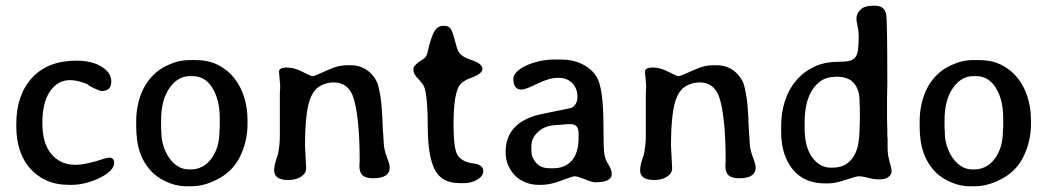

<svg xmlns="http://www.w3.org/2000/svg" viewBox="-20 -641 3665 671"><path d="M230 5H221Q176 5 142 -10.5Q108 -26 84.5 -53Q61 -80 49 -117Q37 -154 37 -198V-208Q37 -309 92 -369Q147 -429 247 -429Q301 -429 335 -408Q369 -387 369 -356Q369 -323 335 -323Q331 -323 324 -326Q317 -329 309 -332.5Q301 -336 294.5 -340Q288 -344 285 -347Q252 -361 224 -361Q182 -361 155 -322Q128 -283 128 -211Q128 -139 160 -102Q192 -65 243 -65Q271 -65 313 -77Q353 -90 362 -90Q379 -90 379 -71Q379 -58 365.5 -44.5Q352 -31 330 -20Q308 -9 282 -2Q256 5 230 5Z M845 -222V-207Q845 -146 818 -92Q791 -38 733 -11Q690 10 648 10H633Q595 10 559 -7Q525 -23 504.5 -47Q484 -71 473.5 -97Q463 -123 459.5 -149Q456 -175 456 -196V-218Q456 -248 462.5 -277.5Q469 -307 482 -332.5Q495 -358 516 -379Q537 -400 566 -413Q604 -431 642 -431H664Q709 -431 743 -413.5Q777 -396 799.5 -367Q822 -338 833.5 -300.5Q845 -263 845 -222ZM639 -49H647Q691 -49 719 -87Q747 -125 747 -184L748 -194V-228Q748 -292 722.5 -333.5Q697 -375 653 -375H644Q601 -375 572 -333Q543 -291 543 -221V-191Q544 -186 544 -182.5Q544 -179 544 -177Q544 -153 551.5 -130Q559 -107 571.5 -89Q584 -71 601.5 -60Q619 -49 639 -49Z M988 -12H987Q938 -12 938 -46Q938 -60 946 -86Q951 -98 953 -109.5Q955 -121 956.5 -135Q958 -149 958 -167Q958 -185 958 -211V-314Q959 -325 959 -332.5Q959 -340 959 -345L955 -390Q955 -405 982 -405Q1009 -405 1037 -390Q1066 -375 1072 -375Q1079 -375 1098 -384Q1117 -393 1142 -403Q1167 -413 1194 -413H1206Q1238 -413 1263 -395.5Q1288 -378 1300 -348Q1305 -332 1309.5 -304Q1314 -276 1316 -234L1318 -187Q1320 -167 1321 -142.5Q1322 -118 1332 -92Q1342 -66 1342 -56Q1342 -18 1284 -18Q1259 -18 1247.5 -28Q1236 -38 1236 -62L1237 -78Q1237 -163 1230.5 -219.5Q1224 -276 1213 -306Q1194 -353 1146 -353Q1123 -353 1101.5 -342Q1080 -331 1068 -305Q1046 -261 1046 -131L1050 -53Q1050 -35 1032 -23.5Q1014 -12 988 -12Z M1602 -1H1586Q1523 -1 1499 -49Q1475 -97 1475 -197Q1475 -295 1464 -333Q1459 -348 1442 -365Q1425 -382 1425 -395V-401Q1425 -411 1445 -425Q1455 -432 1460.5 -435.5Q1466 -439 1469 -444.5Q1472 -450 1474.5 -459Q1477 -468 1481 -486Q1491 -522 1501.5 -536.5Q1512 -551 1530 -551Q1548 -551 1555 -540.5Q1562 -530 1570 -498Q1574 -482 1577.5 -471.5Q1581 -461 1587 -454Q1593 -447 1603 -441.5Q1613 -436 1631 -430Q1666 -418 1666 -400Q1666 -384 1629 -370Q1594 -358 1583 -338Q1565 -302 1565 -209Q1565 -115 1581 -96Q1597 -75 1633 -70Q1669 -66 1669 -43Q1669 -26 1648.5 -13.5Q1628 -1 1602 -1Z M2118 -33Q2118 -4 2060 -4Q2055 -4 2046 -6.5Q2037 -9 2023 -15Q1997 -25 1989 -25Q1981 -25 1942 -10Q1903 5 1872 5H1862Q1839 5 1818 -3Q1797 -11 1781.5 -26Q1766 -41 1756.5 -62Q1747 -83 1747 -110Q1747 -220 1885 -245Q1975 -263 1977 -264Q1998 -275 1998 -303Q1998 -332 1980 -350.5Q1962 -369 1931 -369Q1899 -369 1859 -349Q1817 -328 1802 -328Q1774 -328 1774 -366Q1774 -378 1786 -390Q1798 -402 1818 -411.5Q1838 -421 1864 -427Q1890 -433 1918 -433H1940Q1982 -433 2014.5 -417Q2047 -401 2064 -374Q2089 -337 2089 -199Q2089 -121 2092 -103Q2095 -83 2107 -65Q2118 -47 2118 -33ZM1901 -53H1914Q1955 -53 1978.5 -80Q2002 -107 2002 -158V-175Q2002 -207 1975 -207H1962L1928 -204Q1888 -204 1862.5 -182Q1837 -160 1837 -129V-114Q1837 -91 1853.5 -72Q1870 -53 1901 -53Z M2267 -12H2266Q2217 -12 2217 -46Q2217 -60 2225 -86Q2230 -98 2232 -109.5Q2234 -121 2235.5 -135Q2237 -149 2237 -167Q2237 -185 2237 -211V-314Q2238 -325 2238 -332.5Q2238 -340 2238 -345L2234 -390Q2234 -405 2261 -405Q2288 -405 2316 -390Q2345 -375 2351 -375Q2358 -375 2377 -384Q2396 -393 2421 -403Q2446 -413 2473 -413H2485Q2517 -413 2542 -395.5Q2567 -378 2579 -348Q2584 -332 2588.5 -304Q2593 -276 2595 -234L2597 -187Q2599 -167 2600 -142.5Q2601 -118 2611 -92Q2621 -66 2621 -56Q2621 -18 2563 -18Q2538 -18 2526.5 -28Q2515 -38 2515 -62L2516 -78Q2516 -163 2509.5 -219.5Q2503 -276 2492 -306Q2473 -353 2425 -353Q2402 -353 2380.5 -342Q2359 -331 2347 -305Q2325 -261 2325 -131L2329 -53Q2329 -35 2311 -23.5Q2293 -12 2267 -12Z M2909 -425Q2933 -425 2947 -428Q2961 -431 2968.5 -440Q2976 -449 2978.5 -466.5Q2981 -484 2981 -513Q2981 -522 2980 -531.5Q2979 -541 2977 -550Q2973 -567 2973 -575Q2973 -594 2987.5 -607.5Q3002 -621 3030 -621H3038Q3072 -621 3077 -590Q3081 -570 3081 -349L3080 -297V-225L3081 -186V-166L3082 -157V-123Q3082 -110 3084 -98Q3086 -86 3089 -74Q3096 -53 3096 -41Q3096 -32 3085.5 -23Q3075 -14 3054 -14Q3033 -14 3012 -20Q3001 -23 2993.5 -24Q2986 -25 2981 -25Q2973 -25 2937 -13Q2919 -7 2903.5 -3.5Q2888 0 2874 0H2864Q2790 0 2750 -49.5Q2710 -99 2710 -180V-202Q2710 -247 2723 -287.5Q2736 -328 2761.5 -358.5Q2787 -389 2824 -407Q2861 -425 2909 -425ZM2984 -288Q2984 -326 2965 -349.5Q2946 -373 2903 -373H2899L2895 -372Q2850 -372 2821 -330Q2792 -288 2792 -213V-194Q2792 -127 2818.5 -91Q2845 -55 2884 -55H2888Q2918 -55 2936.5 -67Q2955 -79 2965.5 -98Q2976 -117 2980 -141.5Q2984 -166 2984 -190L2985 -217V-266L2984 -279Z M3583 -222V-207Q3583 -146 3556 -92Q3529 -38 3471 -11Q3428 10 3386 10H3371Q3333 10 3297 -7Q3263 -23 3242.5 -47Q3222 -71 3211.5 -97Q3201 -123 3197.5 -149Q3194 -175 3194 -196V-218Q3194 -248 3200.5 -277.5Q3207 -307 3220 -332.5Q3233 -358 3254 -379Q3275 -400 3304 -413Q3342 -431 3380 -431H3402Q3447 -431 3481 -413.5Q3515 -396 3537.5 -367Q3560 -338 3571.5 -300.5Q3583 -263 3583 -222ZM3377 -49H3385Q3429 -49 3457 -87Q3485 -125 3485 -184L3486 -194V-228Q3486 -292 3460.5 -333.5Q3435 -375 3391 -375H3382Q3339 -375 3310 -333Q3281 -291 3281 -221V-191Q3282 -186 3282 -182.5Q3282 -179 3282 -177Q3282 -153 3289.5 -130Q3297 -107 3309.5 -89Q3322 -71 3339.5 -60Q3357 -49 3377 -49Z"/></svg>

Font: Stylish
Style: Regular
Weight: 400
Version: Version 1.64